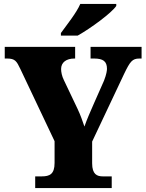

<svg xmlns="http://www.w3.org/2000/svg" viewBox="-20 -951 738 971"><path d="M288 -784V-771H373C439 -808 545 -886 568 -921V-931H386C367 -886 316 -823 288 -784ZM158 0H545V-59H500C471 -59 446 -69 446 -125V-235L608 -578C638 -640 649 -655 685 -655H696V-714H438V-655H456C501 -655 521 -641 521 -603C521 -596 519 -576 506 -543L456 -430C437 -387 419 -346 407 -311C396 -342 389 -365 372 -401L303 -546C293 -566 289 -587 289 -602C289 -636 316 -655 356 -655H360V-714H4V-655H16C56 -655 64 -642 83 -602L256 -237V-127C256 -70 231 -59 191 -59H158Z"/></svg>

Font: Noto Serif Tamil SemiCondensed Black
Style: Italic
Weight: 900
Width: 4
Italic angle: -12°
Designer: Indian Type Foundry, Tom Grace, and the Monotype Design Team
Foundry: Monotype Imaging Inc.
Version: Version 2.003